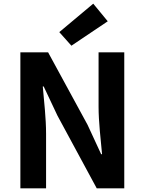

<svg xmlns="http://www.w3.org/2000/svg" viewBox="-20 -1026 789 1046"><path d="M369 -777 567 -910 488 -1006 303 -851ZM91 0H231V-297C231 -382 220 -475 213 -555H218L293 -396L507 0H657V-741H517V-445C517 -361 529 -263 536 -186H531L457 -346L242 -741H91Z"/></svg>

Font: Noto Sans JP
Style: Bold
Weight: 700
Designer: Ryoko NISHIZUKA  (kana, bopomofo & ideographs); Paul D. Hunt (Latin, Greek & Cyrillic); Sandoll Communications , Soo-you
Foundry: Adobe
Version: Version 2.002;hotconv 1.0.116;makeotfexe 2.5.65601